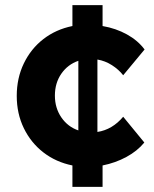

<svg xmlns="http://www.w3.org/2000/svg" viewBox="-20 -725 599 745"><path d="M261 0V-83Q197 -96 148.5 -133.5Q100 -171 72.5 -227.5Q45 -284 45 -353Q45 -422 72.5 -479Q100 -536 148.5 -573.5Q197 -611 261 -624V-705H378V-624Q430 -615 472.5 -591.5Q515 -568 541 -533L458 -433Q441 -455 414.5 -472Q388 -489 358 -494V-213Q416 -222 458 -272L540 -172Q513 -139 470.5 -116Q428 -93 378 -83V0ZM193 -354Q193 -306 218 -269.5Q243 -233 284 -219V-489Q243 -475 218 -439Q193 -403 193 -354Z"/></svg>

Font: Readex Pro bold
Style: Bold
Weight: 700
Designer: Bonnie Shaver-Troup, Thomas Jockin
Foundry: Lexend
Version: Version 1.200; ttfautohint (v1.8.3)